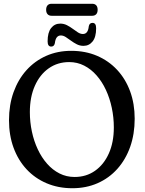

<svg xmlns="http://www.w3.org/2000/svg" viewBox="-20 -976 758 1007"><path d="M353.4 -709.4Q427.9 -709.4 488.9 -683.3Q549.9 -657.2 594.3 -609.6Q638.6 -562 662.5 -496.9Q686.4 -431.8 686.4 -353.5Q686.4 -272.6 662.7 -205.7Q638.9 -138.7 595.4 -90.2Q551.8 -41.6 491.9 -15.2Q431.9 11.2 359.4 11.2Q285.8 11.2 224.8 -14.7Q163.8 -40.5 119.5 -88Q75.3 -135.5 51.2 -201Q27.2 -266.4 27.2 -345.6Q27.2 -425.7 51.1 -492.5Q75.1 -559.2 118.7 -607.8Q162.3 -656.3 222.1 -682.9Q281.8 -709.4 353.4 -709.4ZM577 -307.3Q577 -360.3 566.3 -410.5Q555.7 -460.8 535.5 -504.3Q515.3 -547.8 486.5 -580.5Q457.8 -613.3 421.6 -631.8Q385.4 -650.4 342.8 -650.4Q282 -650.4 235.5 -617.6Q188.9 -584.8 162.8 -525.8Q136.6 -466.8 136.6 -388.2Q136.6 -335.5 147.3 -285.7Q157.9 -235.9 178.1 -192.9Q198.3 -149.8 227.1 -117.2Q255.8 -84.6 292.2 -66.2Q328.5 -47.8 371.4 -47.8Q432.2 -47.8 478.4 -80.3Q524.7 -112.8 550.8 -171.1Q577 -229.5 577 -307.3ZM417.8 -735.5Q398.9 -735.5 382.7 -743.8Q366.4 -752.1 352.1 -762.8Q337.7 -773.4 324.8 -781.7Q311.8 -790 299 -790Q272.4 -790 267.8 -749.9Q264.2 -731.7 248.6 -731.7Q229.7 -731.7 229.7 -759.5Q229.7 -805.5 248.1 -828.9Q266.5 -852.2 295.9 -852.2Q314.8 -852.2 331.1 -843.9Q347.3 -835.6 361.5 -825Q375.7 -814.3 388.8 -806Q401.8 -797.7 414.9 -797.7Q441.7 -797.7 445.6 -837.7Q448.8 -856 465.3 -856Q484.2 -856 484.2 -827.9Q484.2 -781.6 465.7 -758.6Q447.2 -735.5 417.8 -735.5ZM222 -924.5Q222 -940.1 229.5 -948.2Q237.1 -956.2 250 -956.2H463.8Q477 -956.2 484.6 -948.2Q492.1 -940.1 492.1 -924.7Q492.1 -909.4 484.6 -901.4Q477 -893.3 463.8 -893.3H250Q237.1 -893.3 229.5 -901.5Q222 -909.6 222 -924.5Z"/></svg>

Font: Fraunces 144pt S100 Black
Style: Regular
Weight: 900
Version: Version 1.000